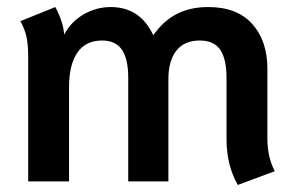

<svg xmlns="http://www.w3.org/2000/svg" viewBox="-20 -515 838 545"><path d="M623 -120V-293Q623 -348 605 -374Q587 -400 547 -400Q503 -400 480.5 -371Q458 -342 458 -291V0H344V-294Q344 -348 326 -374Q308 -400 270 -400Q223 -400 199.5 -365.5Q176 -331 176 -268V0H60V-354Q60 -387 55.5 -409Q51 -431 38 -455L137 -495Q146 -479 153.5 -457.5Q161 -436 162 -417Q182 -454 218 -474.5Q254 -495 294 -495Q378 -495 415 -415Q444 -456 482 -475.5Q520 -495 571 -495Q653 -495 696 -447Q739 -399 739 -320V-122Q739 -69 760 -29L655 10Q623 -46 623 -120Z"/></svg>

Font: Niramit SemiBold
Style: Regular
Weight: 600
Designer: Katatrad Aksorn Co.,Ltd.
Foundry: Cadson Demak Co.,Ltd.
Version: Version 1.001; ttfautohint (v1.6)